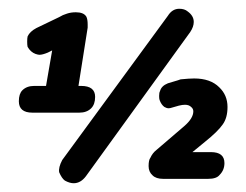

<svg xmlns="http://www.w3.org/2000/svg" viewBox="-20 -517 562 438"><path d="M481 -118Q492 -129 492 -145Q492 -170 461 -170H419L447 -193Q477 -217 488 -233Q499 -248 499 -273Q499 -300 480 -318Q460 -338 423 -338Q412 -338 392 -336Q387 -334 378 -331.5Q369 -329 363 -327Q348 -321 345 -309Q343 -306 343 -298Q343 -292 344 -289Q348 -278 355 -273Q360 -270 365 -270Q368 -270 374 -272L388 -276Q396 -278 402 -278Q411 -278 416 -273Q421 -269 421 -263Q421 -247 400 -229L337 -175Q328 -168 323 -157Q319 -152 319 -138Q319 -125 328 -117Q336 -109 352 -109H455Q474 -109 481 -118ZM54 -260H161Q178 -260 188 -270Q197 -279 197 -296Q197 -321 165 -321H159L180 -454V-461Q180 -473 177 -479Q171 -489 153 -489Q142 -489 133 -486Q123 -483 115 -478L63 -453Q48 -445 43 -434Q42 -430 42 -422Q42 -414 43 -410Q50 -398 61 -394Q67 -392 70 -392Q77 -392 89 -397L99 -402L85 -321H58Q41 -321 31 -311Q23 -303 23 -286Q23 -260 54 -260ZM128 -105Q139 -99 148 -99Q164 -99 176 -115L414 -444Q422 -456 422 -467Q422 -481 408 -491Q401 -497 389 -497Q373 -497 363 -481L122 -152Q113 -135 115 -124Q121 -110 128 -105Z"/></svg>

Font: Sangu Suruhee
Style: Regular
Weight: 400
Designer: Hasan Shazil
Foundry: Thaana Type Foundry
Version: Version 1.010